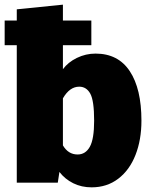

<svg xmlns="http://www.w3.org/2000/svg" viewBox="-20 -784 649 824"><path d="M587 -266Q587 -184 561.5 -119Q536 -54 487.5 -17Q439 20 373 20Q330 20 294.5 2.5Q259 -15 235 -46L228 0H52V-590H0V-696H52V-744L250 -764V-696H372V-590H250V-487Q272 -517 310 -535.5Q348 -554 390 -554Q487 -554 537 -478.5Q587 -403 587 -266ZM384 -266Q384 -352 367.5 -382Q351 -412 320 -412Q279 -412 250 -362V-160Q273 -121 313 -121Q347 -121 365.5 -154Q384 -187 384 -266Z"/></svg>

Font: Fira Sans Black
Style: Regular
Weight: 900
Designer: Carrois Corporate & Edenspiekermann AG
Foundry: Carrois Corporate GbR & Edenspiekermann AG
Version: Version 4.203